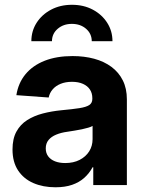

<svg xmlns="http://www.w3.org/2000/svg" viewBox="-20 -772 605 801"><path d="M211.4 9.3Q159.7 9.3 119.1 -8.3Q78.6 -25.9 55.4 -61Q32.2 -96.2 32.2 -148.4Q32.2 -193.4 48.6 -223.1Q64.9 -252.9 93.5 -271Q122.1 -289.1 158.7 -298.6Q195.3 -308.1 235.4 -312Q282.7 -316.4 311 -320.8Q339.4 -325.2 352.3 -333.7Q365.2 -342.3 365.2 -359.4V-362.3Q365.2 -383.3 355.2 -398.4Q345.2 -413.6 326.2 -422.1Q307.1 -430.7 280.3 -430.7Q252.9 -430.7 232.4 -422.1Q211.9 -413.6 199.5 -398.9Q187 -384.3 183.1 -365.2L48.3 -375Q56.2 -425.8 86.4 -462.4Q116.7 -499 166.5 -518.6Q216.3 -538.1 282.7 -538.1Q331.5 -538.1 373 -526.9Q414.6 -515.6 445.1 -492.9Q475.6 -470.2 492.4 -436.5Q509.3 -402.8 509.3 -357.4V0H369.1V-74.2H366.2Q352.5 -48.8 331.5 -30Q310.5 -11.2 281 -1Q251.5 9.3 211.4 9.3ZM252 -91.8Q286.6 -91.8 312.3 -105Q337.9 -118.2 352.1 -140.6Q366.2 -163.1 366.2 -191.4V-246.6Q359.9 -242.7 348.1 -239.3Q336.4 -235.8 321.8 -232.7Q307.1 -229.5 291.3 -227.1Q275.4 -224.6 260.3 -222.2Q234.9 -218.8 214.6 -210.4Q194.3 -202.1 182.6 -188Q170.9 -173.8 170.9 -152.8Q170.9 -133.3 181.2 -119.6Q191.4 -106 209.7 -98.9Q228 -91.8 252 -91.8ZM280.3 -752Q329.1 -752 367.2 -731.7Q405.3 -711.4 427.2 -677Q449.2 -642.6 449.2 -600.1H362.8Q362.8 -631.3 339.1 -651.9Q315.4 -672.4 279.8 -672.4Q244.6 -672.4 220.7 -651.9Q196.8 -631.3 196.8 -600.1H110.8Q110.8 -642.6 132.8 -677Q154.8 -711.4 193.1 -731.7Q231.4 -752 280.3 -752Z"/></svg>

Font: Inter 24pt
Style: Bold
Weight: 700
Designer: Rasmus Andersson
Foundry: rsms
Version: Version 4.001;git-66647c0bb